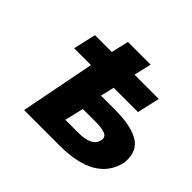

<svg xmlns="http://www.w3.org/2000/svg" viewBox="-151 -830 1017 1017"><g transform="rotate(45 357.0 -322.0)"><path d="M375 -342H476Q534 -342 577 -334.5Q620 -327 654 -309.5Q688 -292 703 -259Q718 -226 713 -178Q673 0 408 0H141L223 -419H97L126 -546H252L275 -644H445L422 -546H604L575 -419H393ZM429 -118Q530 -118 543 -175Q549 -203 525.5 -213.5Q502 -224 452 -224H357L332 -118Z"/></g></svg>

Font: Passageway
Style: BdIt
Weight: 700
Foundry: Ascender Corporation
Version: Version 1.11